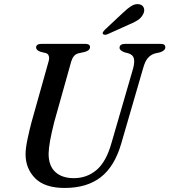

<svg xmlns="http://www.w3.org/2000/svg" viewBox="-20 -917 838 950"><path d="M531.5 -209 639 -579.5Q647 -611 642.2 -628.5Q637.5 -646 616 -653L596.5 -658Q571.5 -667.5 571.5 -680.5Q571.5 -700 601 -700H774.5Q798 -700 798 -683Q798 -666.5 771.5 -658L746.5 -652.5Q724.5 -645.5 710.8 -629Q697 -612.5 687.5 -577L579.5 -205.5Q547 -93.5 478.5 -40.2Q410 13 300 13Q201.5 13 154 -35Q106.5 -83 106.5 -154Q106.5 -183 116 -228Q125.5 -273 136 -312.5L220.5 -613.5Q225 -628 221.5 -639.8Q218 -651.5 206 -654.5L179.5 -661Q158.5 -669 158.5 -682.5Q159 -700 186.5 -700H401.5Q425.5 -700 425.5 -684Q425 -667 399 -660L367.5 -653Q342.5 -646.5 332.5 -613L248 -312Q234.5 -258 227.8 -220.8Q221 -183.5 220.5 -156.5Q220.5 -96.5 253.8 -66Q287 -35.5 345 -35.5Q410 -35.5 457.8 -76Q505.5 -116.5 531.5 -209ZM586.5 -852Q610.5 -875 630.5 -887.5Q650.5 -900 670.5 -895.5Q687.5 -891.5 692 -876.8Q696.5 -862 688.5 -847.5Q679.5 -829 662 -817.5Q644.5 -806 619.5 -796L510.5 -747Q504 -744.5 497.8 -745Q491.5 -745.5 489 -749.5Q486.5 -754 490 -759.2Q493.5 -764.5 498.5 -769.5Z"/></svg>

Font: Fraunces 9pt
Style: Italic
Weight: 400
Italic angle: -16°
Version: Version 1.000;[b76b70a41]